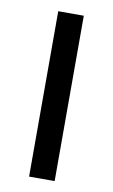

<svg xmlns="http://www.w3.org/2000/svg" viewBox="-68 -576 361 614"><g transform="rotate(10 112.5 -268.5)"><path d="M154 0H71V-537H154Z"/></g></svg>

Font: Noto Sans Tamil Condensed
Style: Regular
Weight: 400
Width: 3
Designer: Jelle Bosma - Monotype Design Team
Foundry: Monotype Imaging Inc.
Version: Version 2.004; ttfautohint (v1.8.4.7-5d5b)